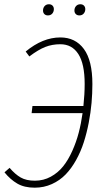

<svg xmlns="http://www.w3.org/2000/svg" viewBox="-20 -868 490 898"><path d="M204.1 -795.9Q193.8 -795.9 187.5 -802.2Q181.2 -808.6 181.2 -818.8Q181.2 -831.1 188.7 -839.6Q196.3 -848.1 209 -848.1Q219.2 -848.1 225.6 -841.8Q231.9 -835.4 231.9 -825.2Q231.9 -813 224.4 -804.4Q216.8 -795.9 204.1 -795.9ZM351.1 -795.9Q340.8 -795.9 334.5 -802.2Q328.1 -808.6 328.1 -818.8Q328.1 -831.1 335.7 -839.6Q343.3 -848.1 356 -848.1Q366.2 -848.1 372.6 -841.8Q378.9 -835.4 378.9 -825.2Q378.9 -813 371.3 -804.4Q363.8 -795.9 351.1 -795.9ZM262.2 -692.9Q332.5 -692.9 372.3 -638.9Q412.1 -585 412.1 -475.1Q412.1 -431.2 408.2 -386.7Q404.3 -342.3 395 -293.9Q385.7 -245.6 371.8 -202.4Q357.9 -159.2 336.2 -119.9Q314.5 -80.6 287.1 -52.2Q259.8 -23.9 222.7 -7.1Q185.5 9.8 142.1 9.8Q93.8 9.8 61 -9.3Q28.3 -28.3 1 -62L24.9 -83Q50.8 -52.7 76.9 -37.8Q103 -22.9 143.1 -22.9Q183.6 -22.9 217.5 -41.5Q251.5 -60.1 275.4 -90.1Q299.3 -120.1 318.1 -162.1Q336.9 -204.1 348.1 -247.1Q359.4 -290 366.2 -338.9H127.9L131.8 -372.1H370.1Q376 -427.7 376 -475.1Q376 -569.3 346.4 -615.2Q316.9 -661.1 262.2 -661.1Q224.1 -661.1 191.7 -648.4Q159.2 -635.7 117.2 -604L100.1 -627Q179.7 -692.9 262.2 -692.9Z"/></svg>

Font: Fira Sans Compressed UltraLight
Style: Italic
Weight: 200
Width: 3
Italic angle: -8°
Designer: Carrois Corporate & Edenspiekermann AG
Foundry: Carrois Corporate GbR & Edenspiekermann AG
Version: Version 4.203;PS 004.203;hotconv 1.0.88;makeotf.lib2.5.64775